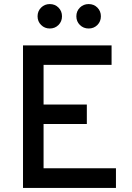

<svg xmlns="http://www.w3.org/2000/svg" viewBox="-20 -923 648 943"><path d="M93 0V-700H528V-604.5H194V-409.5H406.5V-314H194V-96.5H549.5V0ZM415.5 -783Q390 -783 372.5 -800.2Q355 -817.5 355 -843Q355 -868.5 372.5 -885.8Q390 -903 415.5 -903Q441 -903 458.2 -885.8Q475.5 -868.5 475.5 -843Q475.5 -817.5 458.2 -800.2Q441 -783 415.5 -783ZM224.5 -783Q199.5 -783 182 -800.2Q164.5 -817.5 164.5 -843Q164.5 -868.5 182 -885.8Q199.5 -903 224.5 -903Q250 -903 267.2 -885.8Q284.5 -868.5 284.5 -843Q284.5 -817.5 267.2 -800.2Q250 -783 224.5 -783Z"/></svg>

Font: Overpass Medium
Style: Regular
Weight: 500
Designer: Delve Withrington, Dave Bailey, Thomas Jockin
Foundry: Delve Fonts LLC
Version: Version 4.000